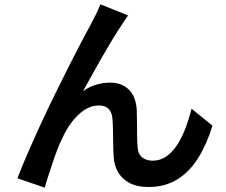

<svg xmlns="http://www.w3.org/2000/svg" viewBox="-20 -814 1040 883"><path d="M569 -743Q562 -733 553.5 -720.5Q545 -708 537 -695Q519 -669 496.5 -631.5Q474 -594 450 -552.5Q426 -511 403.5 -470Q381 -429 362 -395Q392 -416 424 -425Q456 -434 486 -434Q541 -434 573.5 -401Q606 -368 609 -306Q610 -282 610 -250Q610 -218 610.5 -187.5Q611 -157 613 -135Q616 -103 635.5 -89Q655 -75 682 -75Q717 -75 745.5 -95Q774 -115 796 -149.5Q818 -184 834 -227Q850 -270 861 -314L957 -236Q931 -151 891.5 -87.5Q852 -24 795.5 11Q739 46 663 46Q609 46 574 26.5Q539 7 522 -24Q505 -55 503 -89Q501 -117 500.5 -150.5Q500 -184 499.5 -215.5Q499 -247 497 -269Q495 -297 479.5 -313Q464 -329 435 -329Q399 -329 367 -307.5Q335 -286 309 -251Q283 -216 265 -175Q254 -153 242.5 -123Q231 -93 220.5 -61Q210 -29 200.5 0Q191 29 186 49L60 6Q79 -44 107 -108.5Q135 -173 168 -244.5Q201 -316 235.5 -386Q270 -456 301.5 -518.5Q333 -581 358 -628Q383 -675 396 -699Q406 -718 418 -741.5Q430 -765 442 -794Z"/></svg>

Font: Noto Sans KR SemiBold
Style: Regular
Weight: 600
Designer: Ryoko NISHIZUKA  (kana, bopomofo & ideographs); Paul D. Hunt (Latin, Greek & Cyrillic); Sandoll Communications , Soo-you
Foundry: Adobe
Version: Version 2.004-H2;hotconv 1.0.118;makeotfexe 2.5.65603